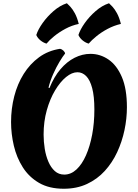

<svg xmlns="http://www.w3.org/2000/svg" viewBox="-20 -1135 847 1180"><path d="M372 25Q282 25 220 -11Q158 -47 120 -107Q82 -167 65 -239.5Q48 -312 48 -385Q48 -467 67.5 -543Q87 -619 125.5 -680.5Q164 -742 220 -783Q276 -824 349 -835Q360 -833 369.5 -824Q379 -815 380 -806Q366 -789 345.5 -755Q325 -721 306.5 -679Q288 -637 278 -596L284 -594Q312 -663 351.5 -709.5Q391 -756 438.5 -780Q486 -804 536 -804Q596 -804 647 -769Q698 -734 729 -661.5Q760 -589 760 -476Q760 -406 745 -335Q730 -264 700 -199.5Q670 -135 624 -84.5Q578 -34 515 -4.5Q452 25 372 25ZM375 -62Q416 -62 450 -93.5Q484 -125 508.5 -180.5Q533 -236 546.5 -308Q560 -380 560 -462Q560 -543 546.5 -593.5Q533 -644 509.5 -667.5Q486 -691 456 -691Q422 -691 386 -661.5Q350 -632 318.5 -579.5Q287 -527 267.5 -457.5Q248 -388 248 -308Q248 -264 255 -220.5Q262 -177 277.5 -141Q293 -105 317 -83.5Q341 -62 375 -62ZM203 -920Q214 -954 242 -993.5Q270 -1033 309 -1067Q348 -1101 391 -1115Q399 -1108 412.5 -1093.5Q426 -1079 440 -1053.5Q454 -1028 464 -988Q421 -979 382 -958Q343 -937 313 -912.5Q283 -888 266 -867Q247 -872 229 -886.5Q211 -901 203 -920ZM462 -920Q473 -954 501 -993.5Q529 -1033 568 -1067Q607 -1101 650 -1115Q658 -1108 671.5 -1093.5Q685 -1079 699 -1053.5Q713 -1028 723 -988Q680 -978 641.5 -957.5Q603 -937 573 -912.5Q543 -888 525 -867Q506 -872 488 -886.5Q470 -901 462 -920Z"/></svg>

Font: Merienda Black
Style: Regular
Weight: 900
Designer: Eduardo Rodriguez Tunni
Foundry: Eduardo Rodriguez Tunni
Version: Version 2.001